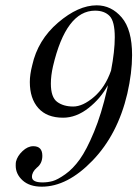

<svg xmlns="http://www.w3.org/2000/svg" viewBox="-20 -694 519 721"><path d="M137 7Q91 7 65 -16.5Q39 -40 39 -72Q39 -83 40 -87Q45 -108 64.5 -126.5Q84 -145 105 -145Q139 -145 139 -109Q139 -80 118 -64Q100 -48 100 -30Q100 -9 140 -9Q159 -9 177.5 -14Q196 -19 225 -39.5Q254 -60 279.5 -95.5Q305 -131 333 -198.5Q361 -266 382 -358Q383 -360 385 -374Q358 -324 312 -288Q266 -252 217 -252Q156 -252 124 -288Q92 -324 92 -386Q92 -414 101 -449Q122 -544 198 -609Q274 -674 343 -674Q398 -674 437 -628.5Q476 -583 476 -487Q476 -421 458 -342Q422 -189 327.5 -91Q233 7 137 7ZM255 -294Q291 -294 333 -330Q375 -366 397 -429Q411 -502 411 -554Q411 -614 391.5 -634Q372 -654 337 -654Q228 -654 179 -445Q171 -410 171 -380Q171 -329 194.5 -311.5Q218 -294 255 -294Z"/></svg>

Font: HK Venetian
Style: Italic
Weight: 400
Italic angle: -12°
Version: Version 1.000;PS 001.000;hotconv 1.0.88;makeotf.lib2.5.64775